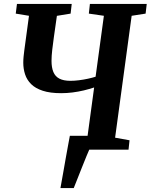

<svg xmlns="http://www.w3.org/2000/svg" viewBox="-20 -763 768 979"><path d="M288.2 196Q294.6 161 301.6 121.2Q308.5 81.4 315.3 43.2Q322.1 5.1 327.7 -25.1Q333.3 -55.3 336.2 -70.4H451.8L435.1 0Q431.2 8.3 420.6 34.1Q410 59.8 397.2 92.2Q384.3 124.6 373 153.3Q361.8 182 356 196ZM329.4 0 335.6 -48 425.3 -61 460 -317Q434.8 -308.6 406.9 -301.9Q378.9 -295.3 350 -291.6Q321.2 -287.9 291.7 -287.9Q235.6 -287.9 198.1 -300.2Q160.7 -312.4 139 -333.9Q117.3 -355.4 108 -383.6Q98.7 -411.8 98.7 -443.3Q98.7 -459.2 100.4 -475.9Q102.1 -492.6 103.9 -506L127.8 -682.5L60.3 -693.6L66.5 -743H345.7L340.1 -693.6L270.1 -682.2L254.6 -573.1Q250.1 -541.2 246.4 -509.4Q242.7 -477.6 242.7 -452.9Q242.7 -418.4 252.2 -395.7Q261.7 -373 282.9 -362Q304.2 -350.9 339.2 -350.9Q359.7 -350.9 383.3 -353.9Q406.9 -356.9 429.2 -361.8Q451.4 -366.7 467.4 -371.8L509.7 -682.5L433 -693.6L438.4 -743H728.2L722.5 -693.6L651.3 -682.5L566.9 -61L640.5 -47.7L635.4 0Z"/></svg>

Font: Merriweather 7pt Light
Style: Italic
Weight: 300
Italic angle: -7.8°
Designer: Eben Sorkin
Foundry: Eben Sorkin
Version: Version 2.200;gftools[0.9.31]